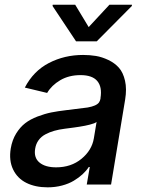

<svg xmlns="http://www.w3.org/2000/svg" viewBox="-20 -787 609 819"><path d="M183.2 12.1Q130.7 12.1 92.5 -6.9Q54.3 -25.9 35.9 -64.1Q17.4 -102.3 25.9 -154.1Q32 -190 48.8 -217.3Q65.7 -244.7 87.4 -261.4Q109 -278.1 140.1 -290Q171.2 -301.8 198.9 -307.4Q226.6 -312.9 262.4 -317.1Q345.2 -327.1 354 -328.5Q391.7 -335.2 402.3 -350.1Q407 -356.9 408.7 -366.5V-369Q416.2 -415.8 395.1 -441.2Q373.9 -466.6 323.5 -466.6Q273.8 -466.6 236.9 -444.8Q199.9 -422.9 181.1 -390.6L85.9 -413.4Q122.5 -484 188.7 -518.3Q255 -552.6 334.5 -552.6Q363.3 -552.6 389.2 -548.3Q415.1 -544 442.3 -531.1Q469.5 -518.1 487.4 -497.9Q505.3 -477.6 513.3 -442.6Q521.3 -407.7 513.8 -362.2L453.8 0H350.1L362.9 -74.6H358.7Q348 -58.2 332.2 -43.7Q316.4 -29.1 294.9 -16.2Q273.4 -3.2 244.5 4.4Q215.6 12.1 183.2 12.1ZM219.5 -73.2Q283.4 -73.2 327.6 -109.6Q371.8 -146 380.3 -196.7L392 -267Q388.5 -263.8 381.4 -261Q374.3 -258.2 362.9 -255.3Q351.6 -252.5 342.7 -250.7Q333.8 -248.9 318.4 -246.4Q302.9 -244 296 -243.1Q289.1 -242.2 273.4 -240.1Q257.8 -237.9 256.4 -237.9Q231.2 -234.7 211.3 -229Q191.4 -223.4 173.5 -213.8Q155.5 -204.2 144.4 -188.7Q133.2 -173.3 130 -152.7Q123.6 -114.3 148.3 -93.8Q172.9 -73.2 219.5 -73.2ZM300.8 -766.7 358.3 -671.5 446.7 -766.7H543L542.3 -761.4L392.8 -610.8H304.3L204.2 -761.4L204.9 -766.7Z"/></svg>

Font: Karasuma Gothic
Style: Medium Italic
Weight: 500
Italic angle: 9.39998°
Designer: Rasmus Andersson / Ryoko Nishizuka
Foundry: Genbu
Version: Version 1.00